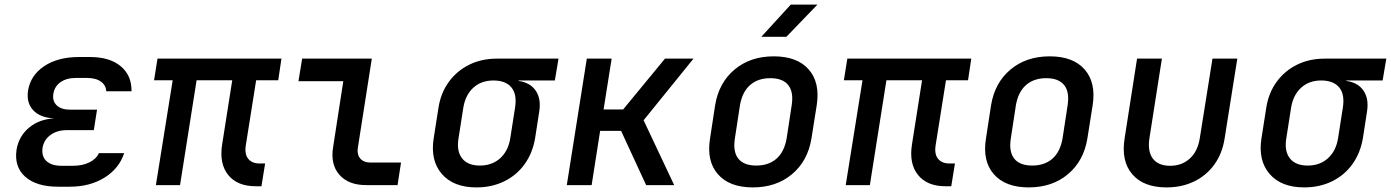

<svg xmlns="http://www.w3.org/2000/svg" viewBox="-20 -805 6049 835"><path d="M283 7H233Q138 7 89.5 -36.5Q41 -80 52 -154Q62 -213 106.5 -250Q151 -287 216 -290Q155 -293 124.5 -325.5Q94 -358 102 -411Q113 -478 172.5 -517.5Q232 -557 323 -557H372Q457 -557 505 -517Q553 -477 552 -408H442Q441 -434 419 -450Q397 -466 358 -466H310Q269 -466 243 -447.5Q217 -429 212 -397Q207 -366 226.5 -347Q246 -328 286 -328H402L388 -239H271Q228 -239 199.5 -218Q171 -197 165 -162Q160 -125 182 -104.5Q204 -84 247 -84H297Q339 -84 369 -99Q399 -114 410 -139H520Q498 -72 434.5 -32.5Q371 7 283 7Z M1092 5Q1012 5 972.5 -44Q933 -93 946 -176L990 -456H835L763 0H658L731 -456H650L665 -550H1204L1190 -456H1094L1049 -173Q1043 -135 1059.5 -114.5Q1076 -94 1109 -94H1133L1117 5Z M1572 0Q1495 0 1455.5 -45.5Q1416 -91 1429 -167L1473 -452H1278L1294 -550H1597L1537 -167Q1531 -135 1546 -116.5Q1561 -98 1592 -98H1724L1709 0Z M2052 10Q1952 10 1901.5 -48.5Q1851 -107 1866 -203L1887 -337Q1897 -401 1932 -449Q1967 -497 2020.5 -523.5Q2074 -550 2141 -550H2409L2393 -455H2236L2235 -453Q2286 -446 2310 -410.5Q2334 -375 2325 -319L2307 -203Q2296 -139 2261.5 -91Q2227 -43 2173 -16.5Q2119 10 2052 10ZM2067 -85Q2120 -85 2155 -116.5Q2190 -148 2199 -203L2220 -337Q2229 -395 2204 -425Q2179 -455 2126 -455Q2073 -455 2038.5 -423.5Q2004 -392 1995 -337L1974 -203Q1965 -148 1989.5 -116.5Q2014 -85 2067 -85Z M2445 0 2532 -550H2640L2605 -329H2690L2872 -550H2996L2779 -282L2912 0H2790L2681 -236H2590L2553 0Z M3254 10Q3152 10 3102 -47.5Q3052 -105 3068 -203L3090 -347Q3106 -445 3174.5 -502.5Q3243 -560 3345 -560Q3447 -560 3497 -503Q3547 -446 3532 -348L3509 -203Q3493 -105 3424.5 -47.5Q3356 10 3254 10ZM3269 -85Q3323 -85 3357 -115Q3391 -145 3401 -203L3423 -347Q3432 -405 3408 -435Q3384 -465 3330 -465Q3276 -465 3242 -435Q3208 -405 3198 -347L3176 -203Q3167 -145 3191 -115Q3215 -85 3269 -85ZM3291 -645 3419 -785H3535L3400 -645Z M4092 5Q4012 5 3972.5 -44Q3933 -93 3946 -176L3990 -456H3835L3763 0H3658L3731 -456H3650L3665 -550H4204L4190 -456H4094L4049 -173Q4043 -135 4059.5 -114.5Q4076 -94 4109 -94H4133L4117 5Z M4454 10Q4352 10 4302 -47.5Q4252 -105 4268 -203L4290 -347Q4306 -445 4374.5 -502.5Q4443 -560 4545 -560Q4647 -560 4697 -503Q4747 -446 4732 -348L4709 -203Q4693 -105 4624.5 -47.5Q4556 10 4454 10ZM4469 -85Q4523 -85 4557 -115Q4591 -145 4601 -203L4623 -347Q4632 -405 4608 -435Q4584 -465 4530 -465Q4476 -465 4442 -435Q4408 -405 4398 -347L4376 -203Q4367 -145 4391 -115Q4415 -85 4469 -85Z M5053 10Q4953 10 4904 -47.5Q4855 -105 4871 -204L4925 -550H5033L4979 -205Q4970 -147 4993.5 -115.5Q5017 -84 5069 -84Q5120 -84 5154.5 -115.5Q5189 -147 5198 -205L5253 -550H5361L5306 -204Q5296 -138 5261.5 -90Q5227 -42 5173.5 -16Q5120 10 5053 10Z M5652 10Q5552 10 5501.5 -48.5Q5451 -107 5466 -203L5487 -337Q5497 -401 5532 -449Q5567 -497 5620.5 -523.5Q5674 -550 5741 -550H6009L5993 -455H5836L5835 -453Q5886 -446 5910 -410.5Q5934 -375 5925 -319L5907 -203Q5896 -139 5861.5 -91Q5827 -43 5773 -16.5Q5719 10 5652 10ZM5667 -85Q5720 -85 5755 -116.5Q5790 -148 5799 -203L5820 -337Q5829 -395 5804 -425Q5779 -455 5726 -455Q5673 -455 5638.5 -423.5Q5604 -392 5595 -337L5574 -203Q5565 -148 5589.5 -116.5Q5614 -85 5667 -85Z"/></svg>

Font: NKDuy Mono SemiBold
Style: Italic
Weight: 600
Italic angle: -9°
Monospace: yes
Designer: NKDuy
Foundry: NKDuy
Version: Version 2.251; ttfautohint (v1.8.4.7-5d5b)